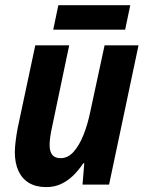

<svg xmlns="http://www.w3.org/2000/svg" viewBox="-20 -723 569 752"><path d="M161.6 9.8Q120.6 9.8 93.3 -6.8Q65.9 -23.4 52 -54.2Q38.1 -85 38.1 -127Q38.1 -145 41.3 -170.7Q44.4 -196.3 49.3 -221.7L118.2 -545.4H251L183.6 -224.1Q179.2 -204.6 176.8 -186.8Q174.3 -168.9 174.3 -154.8Q174.3 -129.4 184.8 -116.5Q195.3 -103.5 217.3 -103.5Q245.6 -103.5 267.8 -127.9Q290 -152.3 306.9 -194.3Q323.7 -236.3 334.5 -289.6L389.6 -545.4H522.5L407.2 0H303.2L310.1 -83.5H306.2Q287.6 -55.7 265.9 -34.7Q244.1 -13.7 218.3 -2Q192.4 9.8 161.6 9.8ZM188.5 -606.9 208.5 -702.6H490.2L470.2 -606.9Z"/></svg>

Font: Open Sans SemiCondensed
Style: Bold Italic
Weight: 700
Width: 4
Italic angle: -12°
Designer: Monotype Design Team
Foundry: Monotype Imaging Inc.
Version: Version 3.003